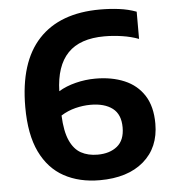

<svg xmlns="http://www.w3.org/2000/svg" viewBox="-53 -799 765 857"><g transform="rotate(-5 329.0 -370.5)"><path d="M360 9.5Q268.5 9.5 200.2 -27.8Q132 -65 94.2 -143.2Q56.5 -221.5 56.5 -344.5Q56.5 -545.5 151.5 -647.5Q246.5 -749.5 426.5 -749.5Q471.5 -749.5 512.2 -744.2Q553 -739 589 -725.5V-603.5Q554.5 -616.5 514.5 -622.5Q474.5 -628.5 436 -628.5Q326 -628.5 271.5 -571.8Q217 -515 214 -402Q247 -422 290.8 -433Q334.5 -444 379.5 -444Q452.5 -444 508.8 -420.2Q565 -396.5 596.8 -347Q628.5 -297.5 628.5 -220.5Q628.5 -113.5 556.8 -52Q485 9.5 360 9.5ZM347.5 -329.5Q314 -329.5 279.2 -320.8Q244.5 -312 214.5 -293Q217.5 -222 236 -180.8Q254.5 -139.5 286 -122.2Q317.5 -105 360 -105Q414.5 -105 448 -132.2Q481.5 -159.5 481.5 -216.5Q481.5 -275 445.8 -302.2Q410 -329.5 347.5 -329.5Z"/></g></svg>

Font: Encode Sans Semi Expanded
Style: Bold
Weight: 700
Width: 6
Designer: Multiple Designers
Foundry: Impallari Type
Version: Version 3.000; ttfautohint (v1.8.3) -l 8 -r 50 -G 200 -x 14 